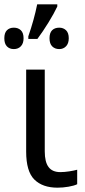

<svg xmlns="http://www.w3.org/2000/svg" viewBox="-44 -858 394 888"><path d="M163 -158Q163 -109 180.5 -85.5Q198 -62 235 -62Q254 -62 276.5 -65.5Q299 -69 313 -73V-6Q299 1 273 5.5Q247 10 222 10Q153 10 115 -27.5Q77 -65 77 -157V-536H163ZM221 -828Q206 -796 180.5 -754.5Q155 -713 129 -678H87V-690Q114 -768 128 -838H221ZM65 -681Q65 -657 52.5 -644Q40 -631 20 -631Q0 -631 -12 -643.5Q-24 -656 -24 -681Q-24 -706 -12 -718Q0 -730 20 -730Q40 -730 52.5 -718Q65 -706 65 -681ZM274 -681Q274 -657 261.5 -644Q249 -631 230 -631Q210 -631 197.5 -643.5Q185 -656 185 -681Q185 -706 197 -718Q209 -730 230 -730Q249 -730 261.5 -718Q274 -706 274 -681Z"/></svg>

Font: Noto Sans Display
Style: Regular
Weight: 400
Designer: Monotype Design team
Foundry: Monotype Imaging Inc.
Version: Version 1.000